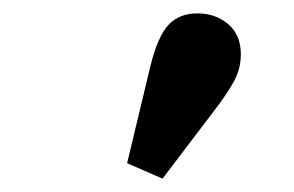

<svg xmlns="http://www.w3.org/2000/svg" viewBox="-20 -817 440 287"><path d="M170 -573 205 -719Q216 -763 232 -780Q248 -797 275 -797Q302 -797 321 -781Q340 -765 340 -736Q340 -714 329.5 -695Q319 -676 299 -650L223 -550Z"/></svg>

Font: Source Serif 4 Black
Style: Regular
Weight: 900
Designer: Frank Grießhammer
Foundry: Adobe
Version: Version 4.005;hotconv 1.1.0;makeotfexe 2.6.0